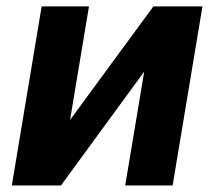

<svg xmlns="http://www.w3.org/2000/svg" viewBox="-20 -565 651 585"><path d="M506 0H361.5L419.4 -346.9L165.8 0H16L106.9 -545.5H251.1L193.5 -199.6L447.4 -545.5H596.9Z"/></svg>

Font: Linik Sans
Style: Bold Italic
Weight: 700
Italic angle: 9°
Designer: Fonts by Rasmus Andersson / Changes by Cristiano Sobral with parts from Marc Monis
Foundry: rsms
Version: Version 3.020; ttfautohint (v1.6)